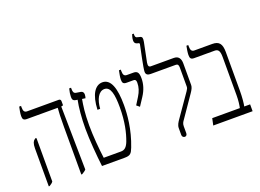

<svg xmlns="http://www.w3.org/2000/svg" viewBox="-123 -1171 1995 1476"><g transform="rotate(-20 874.0 -433.0)"><path d="M318 7H325C339 -1 352 -9 360 -19L352 -537L368 -541V-574C368 -587 361 -592 351 -592H93C71 -592 63 -605 63 -635V-647H48C43 -625 37 -595 37 -572C37 -547 45 -537 71 -537H323V-535C320 -507 318 -458 318 -382ZM52 7H59C73 -2 83 -8 90 -19V-372L85 -377L74 -370C62 -362 52 -344 52 -303Z M490 0H675C722 0 732 -13 749 -56C800 -186 809 -308 809 -383C809 -519 781 -604 712 -604C653 -604 610 -542 605 -418H627C632 -491 660 -550 709 -550C760 -550 773 -480 773 -378C773 -259 753 -175 729 -111C714 -73 696 -55 666 -55H524C514 -129 504 -240 504 -327C504 -430 513 -485 522 -537L549 -533C552 -543 554 -553 554 -563C554 -579 546 -588 533 -591L496 -597C477 -600 472 -612 472 -637V-647H457C450 -621 447 -599 447 -581C447 -560 451 -549 475 -545L488 -543C476 -487 468 -399 468 -312C468 -223 479 -90 490 0Z M920 -328 962 -392C993 -439 1006 -485 1006 -530C1006 -578 993 -592 962 -592H909C887 -592 879 -605 879 -635V-647H864C859 -622 853 -595 853 -573C853 -547 861 -537 887 -537H942C963 -537 964 -522 964 -508C964 -473 954 -441 931 -404L896 -348Z M1166 7C1178 7 1185 -3 1185 -16V-73C1185 -94 1193 -106 1204 -121L1321 -291C1337 -314 1347 -333 1347 -351V-528C1347 -561 1335 -592 1293 -592H1105C1088 -592 1083 -603 1087 -629L1119 -787C1124 -817 1122 -827 1105 -832L1085 -837C1069 -840 1067 -849 1067 -865V-873H1054C1051 -863 1044 -843 1044 -825C1044 -808 1050 -799 1065 -794L1078 -791C1086 -788 1085 -782 1083 -774C1076 -739 1045 -599 1045 -569C1045 -542 1064 -537 1085 -537H1288C1303 -537 1311 -530 1311 -508V-352C1311 -339 1307 -332 1297 -317L1174 -140C1157 -116 1144 -96 1144 -72V-16C1144 -2 1154 7 1166 7Z M1400 0H1722V-56H1674C1679 -79 1684 -129 1684 -181V-498C1684 -565 1663 -592 1607 -592H1461C1438 -592 1431 -608 1431 -636V-647H1416C1411 -625 1406 -592 1406 -575C1406 -549 1412 -537 1439 -537H1606C1635 -537 1648 -522 1648 -470V-157C1648 -115 1643 -79 1638 -56H1412Z"/></g></svg>

Font: Noto Serif Hebrew ExtraCondensed Light
Style: Regular
Weight: 300
Width: 2
Designer: Monotype Design Team
Foundry: Monotype Imaging Inc.
Version: Version 2.004